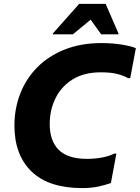

<svg xmlns="http://www.w3.org/2000/svg" viewBox="-20 -953 717 985"><path d="M54 -309Q54 -396 84 -473Q114 -550 171.5 -608Q229 -666 312 -699Q395 -732 501 -732Q558 -732 606 -724Q654 -716 677 -706L648 -552H637Q615 -565 581.5 -573.5Q548 -582 497 -582Q411 -582 352.5 -545.5Q294 -509 264.5 -448.5Q235 -388 235 -317Q235 -230 281.5 -184Q328 -138 426 -138Q467 -138 504 -145Q541 -152 566 -165H577L549 -14Q521 -4 484.5 4Q448 12 403 12Q230 12 142 -73Q54 -158 54 -309ZM251 -777V-781L386 -933H522L588 -781V-777H499L445 -852L354 -777Z"/></svg>

Font: Kufam
Style: Bold Italic
Weight: 700
Italic angle: -11°
Designer: Artur Schmal
Foundry: Original Type
Version: Version 1.301; ttfautohint (v1.8.3)